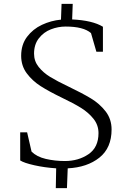

<svg xmlns="http://www.w3.org/2000/svg" viewBox="-20 -865 660 998"><path d="M121 -177 144 -77Q171 -50 218 -39Q265 -28 317 -28Q388 -28 440 -63.5Q492 -99 492 -173Q492 -215 466 -247.5Q440 -280 401.5 -304Q363 -328 300 -358Q234 -390 191 -417.5Q148 -445 119 -484Q90 -523 90 -575Q90 -633 120.5 -673.5Q151 -714 198 -736Q245 -758 297 -763L300 -845H358L355 -764Q461 -759 515 -726V-596H481L453 -693Q414 -727 321 -727Q282 -727 244.5 -712.5Q207 -698 182 -666Q157 -634 157 -586Q157 -547 181 -517Q205 -487 241 -465Q277 -443 336 -415Q407 -381 452.5 -353.5Q498 -326 529 -286Q560 -246 560 -192Q560 -96 496.5 -45.5Q433 5 332 10L328 113H270L272 10Q212 6 158.5 -6Q105 -18 85 -31V-177Z"/></svg>

Font: Martel UltraLight
Style: Regular
Weight: 250
Designer: Dan Reynolds
Foundry: Dan Reynolds
Version: Version 1.001; ttfautohint (v1.1) -l 5 -r 5 -G 72 -x 0 -D la